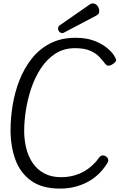

<svg xmlns="http://www.w3.org/2000/svg" viewBox="-20 -1094 702 1128"><path d="M333 14Q227 14 163 -32Q99 -78 70.5 -156Q42 -234 42 -330Q42 -401 54.5 -477Q67 -553 94.5 -623Q122 -693 166.5 -749.5Q211 -806 275 -839Q339 -872 424 -872Q487 -872 532 -855Q577 -838 606 -814.5Q635 -791 648.5 -770Q662 -749 662 -741Q662 -731 645.5 -719.5Q629 -708 616 -708Q606 -708 594.5 -723.5Q583 -739 564 -759.5Q545 -780 511 -795.5Q477 -811 421 -811Q354 -811 304 -778Q254 -745 219 -691Q184 -637 162.5 -572Q141 -507 131.5 -442.5Q122 -378 122 -325Q122 -273 134 -224Q146 -175 172 -136.5Q198 -98 239.5 -75.5Q281 -53 340 -53Q398 -53 448.5 -74.5Q499 -96 539 -139Q549 -150 560 -165.5Q571 -181 584 -181Q595 -181 605.5 -173Q616 -165 616 -151Q616 -144 609 -133Q563 -60 491 -23Q419 14 333 14ZM346 -900Q335 -900 328 -908Q321 -916 321 -926Q321 -932 324 -937.5Q327 -943 329 -944L512 -1071Q518 -1074 523 -1074Q542 -1074 552.5 -1059.5Q563 -1045 563 -1031Q563 -1020 559.5 -1014Q556 -1008 543 -1001L355 -902Q351 -900 346 -900Z"/></svg>

Font: Kite One
Style: Regular
Weight: 400
Designer: Eduardo Rodriguez Tunni
Foundry: Eduardo Rodriguez Tunni
Version: Version 1.002; ttfautohint (v1.8.4.7-5d5b);gftools[0.9.23]